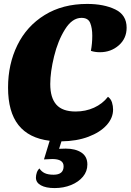

<svg xmlns="http://www.w3.org/2000/svg" viewBox="-20 -700 665 978"><path d="M443 -441Q450 -478 450 -518Q450 -557 439.5 -583Q429 -609 395 -609Q348 -609 311.5 -551Q275 -493 255.5 -413Q236 -333 236 -272Q236 -202 267 -167Q298 -132 365 -132Q416 -132 459 -151.5Q502 -171 530 -207Q545 -196 550.5 -178Q556 -160 556 -142Q556 -99 523 -62.5Q490 -26 430.5 -3.5Q371 19 293 20L281 58Q292 57 315 57Q364 57 394.5 77Q425 97 425 138Q425 173 402.5 200Q380 227 342 242.5Q304 258 258 258Q214 258 188.5 244Q163 230 163 205Q163 192 167.5 179Q172 166 181 158Q191 174 208 182Q225 190 253 190Q304 190 304 147Q304 110 246 110Q232 110 204 112L233 17Q127 4 74 -63Q21 -130 21 -254Q21 -373 68.5 -470Q116 -567 207.5 -623.5Q299 -680 424 -680Q509 -680 567 -652Q625 -624 625 -559Q625 -504 585 -469Q545 -434 489 -434Q463 -434 443 -441Z"/></svg>

Font: Sansita ExtraBold Italic
Style: Regular
Weight: 800
Italic angle: -11°
Designer: Pablo Cosgaya
Foundry: Omnibus-Type
Version: Version 1.006